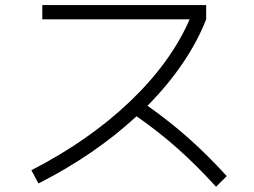

<svg xmlns="http://www.w3.org/2000/svg" viewBox="-20 -713 978 738"><path d="M709 -638.7H142.6V-693.4H772.5V-638.7Q738.8 -552.7 681.6 -468.8Q624.5 -384.8 546.9 -306.6Q631.8 -246.6 705.1 -181.6Q778.3 -116.7 851.6 -36.1L810.5 4.9Q735.4 -77.6 662.6 -142.3Q589.8 -207 504.9 -266.1Q344.2 -117.7 127.9 -7.8L100.6 -58.6Q321.8 -172.4 479.2 -322.5Q636.7 -472.7 709 -638.7Z"/></svg>

Font: Pretendard Light
Style: Regular
Weight: 300
Designer: Base glyphs from Inter by Rasmus Andersson; Hangeul glyphs from Noto Sans CJK(Source Han Sans) by Jang Soo-young and Kan
Foundry: Kil Hyung-jin
Version: Version 1.309